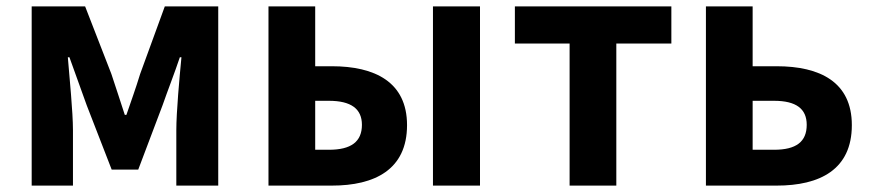

<svg xmlns="http://www.w3.org/2000/svg" viewBox="-20 -580 2725 600"><path d="M79 -560V0H208V-173C208 -230 197 -339 192 -401H197C213 -355 235 -297 251 -251L329 -50H412L488 -251C504 -297 526 -353 542 -401H547C541 -339 531 -230 531 -173V0H662V-560H495L418 -349C404 -303 389 -262 375 -221H370C357 -262 343 -303 328 -349L246 -560Z M819 0H1017C1151 0 1252 -50 1252 -189C1252 -324 1151 -373 1017 -373H965V-560H819ZM1333 -560V0H1480V-560ZM965 -265H1008C1077 -265 1111 -240 1111 -190C1111 -137 1077 -112 1008 -112H965Z M1589 -444H1760V0H1906V-444H2078V-560H1589Z M2407 0C2542 0 2642 -50 2642 -189C2642 -324 2542 -373 2407 -373H2332V-560H2186V0ZM2399 -265C2468 -265 2501 -240 2501 -190C2501 -137 2468 -112 2399 -112H2332V-265Z"/></svg>

Font: Noto Sans KR Bold
Style: Regular
Weight: 700
Designer: Ryoko NISHIZUKA  (kana & ideographs); Paul D. Hunt (Latin, Greek & Cyrillic); Wenlong ZHANG  (bopomofo); Sandoll Communi
Foundry: Adobe Systems Incorporated
Version: Version 1.004;PS 1.004;hotconv 1.0.82;makeotf.lib2.5.63406